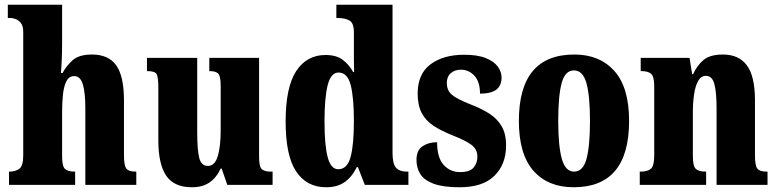

<svg xmlns="http://www.w3.org/2000/svg" viewBox="-20 -780 3278 810"><path d="M18 0V-56H21Q45 -56 61.5 -68Q78 -80 78 -124V-645Q78 -671 67.5 -683.5Q57 -696 45 -700Q33 -704 26 -704H13V-760H242V-599Q242 -562 240.5 -527.5Q239 -493 237 -472H244Q259 -501 286 -525.5Q313 -550 368 -550Q438 -550 470.5 -504Q503 -458 503 -357V-126Q503 -80 513.5 -68Q524 -56 552 -56H555V0H340V-325Q340 -389 329.5 -424Q319 -459 293 -459Q271 -459 260 -437Q249 -415 245.5 -380Q242 -345 242 -306V-121Q242 -79 254 -67.5Q266 -56 294 -56H297V0Z M790 10Q714 10 681 -39Q648 -88 648 -188V-409Q648 -452 641.5 -466Q635 -480 603 -480H600V-536H812V-222Q812 -148 820.5 -114Q829 -80 857 -80Q886 -80 898.5 -120.5Q911 -161 911 -230V-418Q911 -461 899.5 -470.5Q888 -480 866 -480H863V-536H1073V-118Q1073 -75 1085.5 -65.5Q1098 -56 1120 -56H1130V0H939L915 -69H911Q893 -30 863.5 -10Q834 10 790 10Z M1356 10Q1274 10 1229.5 -56.5Q1185 -123 1185 -267Q1185 -412 1229.5 -480Q1274 -548 1353 -548Q1399 -548 1426 -527.5Q1453 -507 1470 -476H1474Q1473 -499 1473 -529Q1473 -559 1473 -588V-643Q1473 -684 1453.5 -694Q1434 -704 1407 -704H1399V-760H1636V-135Q1636 -89 1650.5 -72.5Q1665 -56 1696 -56H1703V0H1519L1490 -75H1485Q1466 -35 1435 -12.5Q1404 10 1356 10ZM1407 -66Q1445 -66 1459 -117.5Q1473 -169 1473 -269Q1473 -368 1459.5 -421Q1446 -474 1408 -474Q1376 -474 1362.5 -421Q1349 -368 1349 -268Q1349 -167 1362.5 -116.5Q1376 -66 1407 -66Z M1919 10Q1849 10 1809 -5Q1769 -20 1753 -46Q1737 -72 1737 -105Q1737 -146 1762.5 -163Q1788 -180 1824 -180Q1824 -115 1851.5 -84.5Q1879 -54 1921 -54Q1962 -54 1978 -73Q1994 -92 1994 -119Q1994 -150 1969.5 -168.5Q1945 -187 1894 -207Q1843 -227 1809.5 -249Q1776 -271 1759 -303.5Q1742 -336 1742 -385Q1742 -468 1796 -508.5Q1850 -549 1938 -549Q1995 -549 2029.5 -535Q2064 -521 2080 -499Q2096 -477 2096 -453Q2096 -419 2074 -402Q2052 -385 2005 -385Q2005 -435 1981.5 -460.5Q1958 -486 1924 -486Q1899 -486 1882 -471.5Q1865 -457 1865 -430Q1865 -399 1885.5 -381Q1906 -363 1964 -340Q2009 -323 2043 -301.5Q2077 -280 2096 -248Q2115 -216 2115 -166Q2115 -87 2066 -38.5Q2017 10 1919 10Z M2400 10Q2292 10 2230.5 -59.5Q2169 -129 2169 -270Q2169 -550 2403 -550Q2510 -550 2572 -480.5Q2634 -411 2634 -270Q2634 10 2400 10ZM2402 -56Q2440 -56 2454.5 -110.5Q2469 -165 2469 -270Q2469 -376 2454 -429.5Q2439 -483 2401 -483Q2364 -483 2349.5 -429.5Q2335 -376 2335 -270Q2335 -165 2350 -110.5Q2365 -56 2402 -56Z M2679 0V-56H2683Q2712 -56 2726 -68Q2740 -80 2740 -124V-416Q2740 -457 2727 -468.5Q2714 -480 2687 -480H2683V-536H2889L2900 -467H2904Q2920 -503 2947.5 -526.5Q2975 -550 3030 -550Q3097 -550 3131 -504Q3165 -458 3165 -357V-126Q3165 -80 3175.5 -68Q3186 -56 3214 -56H3218V0H3003V-325Q3003 -389 2994 -424.5Q2985 -460 2958 -460Q2937 -460 2925 -438Q2913 -416 2908 -381Q2903 -346 2903 -306V-121Q2903 -79 2915.5 -67.5Q2928 -56 2956 -56H2959V0Z"/></svg>

Font: Noto Serif Tamil ExtraCondensed Black
Style: Italic
Weight: 900
Width: 2
Italic angle: -12°
Designer: Indian Type Foundry, Tom Grace, and the Monotype Design Team
Foundry: Monotype Imaging Inc.
Version: Version 2.003; ttfautohint (v1.8.4.7-5d5b)